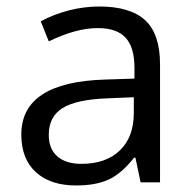

<svg xmlns="http://www.w3.org/2000/svg" viewBox="-20 -564 596 594"><path d="M415 0 398.9 -76.2H395Q355 -25.9 315.2 -8.1Q275.4 9.8 215.8 9.8Q136.2 9.8 91.1 -31.2Q45.9 -72.3 45.9 -147.9Q45.9 -310.1 305.2 -317.9L396 -320.8V-354Q396 -417 368.9 -447Q341.8 -477.1 282.2 -477.1Q215.3 -477.1 130.9 -436L106 -498Q145.5 -519.5 192.6 -531.7Q239.7 -543.9 287.1 -543.9Q382.8 -543.9 429 -501.5Q475.1 -459 475.1 -365.2V0ZM231.9 -57.1Q307.6 -57.1 350.8 -98.6Q394 -140.1 394 -214.8V-263.2L313 -259.8Q216.3 -256.3 173.6 -229.7Q130.9 -203.1 130.9 -147Q130.9 -103 157.5 -80.1Q184.1 -57.1 231.9 -57.1Z"/></svg>

Font: Open Sans Y to K
Style: Regular
Weight: 400
Version: Version 1.10